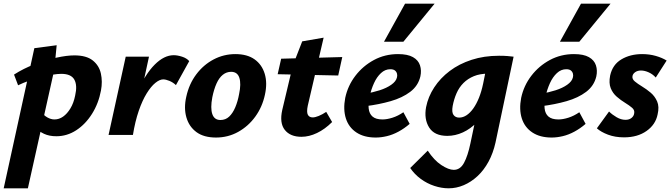

<svg xmlns="http://www.w3.org/2000/svg" viewBox="-56 -731 3631 1040"><path d="M-36 289 130 -470 251 -486 238 -353 95 289ZM249 7Q211 7 183 -6Q155 -19 137 -38.5Q119 -58 111 -78L163 -129Q181 -106 200.5 -95Q220 -84 239 -84Q264 -84 286 -99.5Q308 -115 325.5 -144Q343 -173 351 -213Q364 -269 346.5 -300Q329 -331 276 -331Q257 -331 228.5 -326.5Q200 -322 167 -313.5Q134 -305 101 -293.5Q68 -282 42 -269L20 -327Q71 -360 131.5 -383Q192 -406 249 -418.5Q306 -431 347 -431Q412 -431 446.5 -403.5Q481 -376 490.5 -332.5Q500 -289 491 -241Q478 -171 442.5 -114.5Q407 -58 357 -25.5Q307 7 249 7Z M620 0Q646 -137 688.5 -233.5Q731 -330 782 -381Q833 -432 885 -432Q905 -432 930 -424Q955 -416 969 -400L897 -270Q881 -285 861.5 -293Q842 -301 828 -301Q809 -301 785.5 -282Q762 -263 738.5 -225Q715 -187 695.5 -130.5Q676 -74 664 0ZM532 0 625 -424H751L659 0Z M1114 14Q1048 14 1008 -15.5Q968 -45 953.5 -95.5Q939 -146 953 -207Q968 -276 1007 -328Q1046 -380 1101 -409Q1156 -438 1219 -438Q1283 -438 1323 -409.5Q1363 -381 1378 -331Q1393 -281 1379 -218Q1365 -152 1327 -99.5Q1289 -47 1234 -16.5Q1179 14 1114 14ZM1138 -81Q1166 -81 1185.5 -99.5Q1205 -118 1218.5 -150Q1232 -182 1239 -221Q1251 -277 1240.5 -309.5Q1230 -342 1196 -342Q1171 -342 1151 -326Q1131 -310 1117 -279Q1103 -248 1094 -204Q1083 -145 1094 -113Q1105 -81 1138 -81Z M1577 10Q1516 10 1486.5 -27.5Q1457 -65 1473 -136L1530 -376L1581 -507L1697 -527L1611 -158Q1604 -124 1611.5 -109.5Q1619 -95 1638 -95Q1651 -95 1670.5 -103Q1690 -111 1711 -125L1743 -70Q1704 -31 1661 -10.5Q1618 10 1577 10ZM1448 -329 1467 -413 1798 -422 1776 -322Z M1979 14Q1916 14 1874.5 -13.5Q1833 -41 1817.5 -89.5Q1802 -138 1814 -201Q1828 -267 1869 -320.5Q1910 -374 1969.5 -406Q2029 -438 2100 -438Q2152 -438 2181 -421.5Q2210 -405 2219 -377Q2228 -349 2221 -317Q2209 -266 2166 -233.5Q2123 -201 2060 -183Q1997 -165 1925 -156L1920 -223Q1963 -230 2000.5 -242Q2038 -254 2063.5 -272Q2089 -290 2094 -311Q2097 -321 2094.5 -331.5Q2092 -342 2083.5 -349Q2075 -356 2058 -356Q2030 -356 2007.5 -335Q1985 -314 1970 -281Q1955 -248 1946 -209Q1938 -172 1941 -143.5Q1944 -115 1962 -99.5Q1980 -84 2016 -84Q2040 -84 2070 -93.5Q2100 -103 2129 -123L2163 -60Q2134 -35 2102.5 -18Q2071 -1 2039.5 6.5Q2008 14 1979 14ZM2024 -505 2138 -711H2298L2129 -505Z M2374 289Q2336 289 2296.5 276Q2257 263 2223 238Q2189 213 2166 179L2261 85Q2295 137 2334.5 163Q2374 189 2402 189Q2437 189 2457.5 151Q2478 113 2492 46L2532 -144L2635 -277Q2620 -212 2592.5 -159.5Q2565 -107 2529 -70Q2493 -33 2451.5 -14Q2410 5 2367 5Q2297 5 2268.5 -40.5Q2240 -86 2252 -151Q2263 -207 2296 -257.5Q2329 -308 2380 -346.5Q2431 -385 2498.5 -407Q2566 -429 2647 -429Q2674 -429 2692 -427.5Q2710 -426 2726 -424L2628 41Q2615 99 2590 145Q2565 191 2530.5 223Q2496 255 2456 272Q2416 289 2374 289ZM2431 -94Q2452 -94 2471.5 -107Q2491 -120 2508 -144Q2525 -168 2538.5 -201.5Q2552 -235 2561 -278L2581 -377L2639 -327Q2625 -330 2613 -331Q2601 -332 2588 -332Q2544 -332 2511 -318.5Q2478 -305 2454.5 -281.5Q2431 -258 2417 -226Q2403 -194 2396 -157Q2390 -123 2400.5 -108.5Q2411 -94 2431 -94Z M2932 14Q2869 14 2827.5 -13.5Q2786 -41 2770.5 -89.5Q2755 -138 2767 -201Q2781 -267 2822 -320.5Q2863 -374 2922.5 -406Q2982 -438 3053 -438Q3105 -438 3134 -421.5Q3163 -405 3172 -377Q3181 -349 3174 -317Q3162 -266 3119 -233.5Q3076 -201 3013 -183Q2950 -165 2878 -156L2873 -223Q2916 -230 2953.5 -242Q2991 -254 3016.5 -272Q3042 -290 3047 -311Q3050 -321 3047.5 -331.5Q3045 -342 3036.5 -349Q3028 -356 3011 -356Q2983 -356 2960.5 -335Q2938 -314 2923 -281Q2908 -248 2899 -209Q2891 -172 2894 -143.5Q2897 -115 2915 -99.5Q2933 -84 2969 -84Q2993 -84 3023 -93.5Q3053 -103 3082 -123L3116 -60Q3087 -35 3055.5 -18Q3024 -1 2992.5 6.5Q2961 14 2932 14ZM2977 -505 3091 -711H3251L3082 -505Z M3324 13Q3276 13 3237.5 -1.5Q3199 -16 3177 -36L3243 -127Q3260 -110 3284 -96Q3308 -82 3332 -82Q3352 -82 3364.5 -92Q3377 -102 3379 -116Q3383 -134 3368 -147Q3353 -160 3330 -174Q3307 -188 3285 -207Q3263 -226 3252 -253.5Q3241 -281 3249 -322Q3262 -381 3310 -409.5Q3358 -438 3422 -438Q3462 -438 3496.5 -428Q3531 -418 3555 -403L3496 -311Q3480 -329 3458 -339Q3436 -349 3416 -349Q3397 -349 3384.5 -340Q3372 -331 3370 -319Q3367 -303 3382.5 -290Q3398 -277 3422 -262.5Q3446 -248 3468.5 -229Q3491 -210 3503.5 -181.5Q3516 -153 3506 -111Q3495 -56 3446 -21.5Q3397 13 3324 13Z"/></svg>

Font: Ysabeau Infant ExtraBold
Style: Italic
Weight: 800
Italic angle: -12°
Designer: Christian Thalmann (Catharsis Fonts)
Version: Version 2.001;gftools[0.9.30]; featfreeze: ss01,ss02,lnum